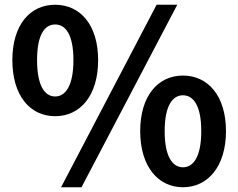

<svg xmlns="http://www.w3.org/2000/svg" viewBox="-20 -774 1002 808"><path d="M212 -285C318 -285 393 -372 393 -521C393 -669 318 -754 212 -754C106 -754 32 -669 32 -521C32 -372 106 -285 212 -285ZM212 -368C169 -368 136 -412 136 -521C136 -630 169 -671 212 -671C255 -671 289 -630 289 -521C289 -412 255 -368 212 -368ZM237 14H323L726 -754H639ZM750 14C855 14 931 -74 931 -222C931 -371 855 -456 750 -456C645 -456 570 -371 570 -222C570 -74 645 14 750 14ZM750 -70C707 -70 673 -113 673 -222C673 -331 707 -373 750 -373C793 -373 827 -331 827 -222C827 -113 793 -70 750 -70Z"/></svg>

Font: Noto Sans CJK KR Bold
Style: Regular
Weight: 700
Designer: Ryoko NISHIZUKA (kana & ideographs); Paul D. Hunt (Latin, Greek & Cyrillic); Wenlong ZHANG (bopomofo); Sandoll Communica
Foundry: Adobe Systems Incorporated
Version: Version 1.004;PS 1.004;hotconv 1.0.82;makeotf.lib2.5.63406